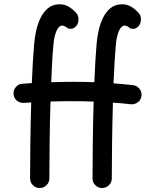

<svg xmlns="http://www.w3.org/2000/svg" viewBox="-20 -852 736 919"><path d="M326.7 -460.4Q378.9 -460.4 431.6 -458.5Q433.6 -509.8 436.3 -556.9Q439 -604 442.4 -643.1Q444.8 -670.9 451.7 -703.6Q458.5 -736.3 472.4 -765.4Q486.3 -794.4 508.8 -813Q531.2 -831.5 564.5 -831.5Q589.4 -831.5 609.1 -819.1Q628.9 -806.6 644 -789.6Q655.3 -776.4 654.5 -758.1Q653.8 -739.7 644.5 -728.5Q633.8 -716.3 623.8 -714.6Q613.8 -712.9 604 -715.8Q588.4 -729.5 575.7 -729.5Q561 -729.5 549.6 -704.6Q538.1 -679.7 534.2 -635.3Q530.8 -597.2 528.1 -550.8Q525.4 -504.4 523.4 -453.1Q570.3 -449.7 616.7 -444.3Q635.3 -442.4 647.5 -427Q659.7 -411.6 657.2 -393.1Q655.3 -374.5 639.9 -362.8Q624.5 -351.1 606 -353Q563.5 -357.9 520.5 -360.8Q517.6 -263.2 516.4 -166.5Q515.1 -69.8 515.1 2Q515.1 21 501.5 34.4Q487.8 47.9 468.8 47.9Q449.7 47.9 436.3 34.4Q422.9 21 422.9 2Q422.9 -71.3 424.1 -168.9Q425.3 -266.6 428.2 -365.7Q378.4 -367.7 326.7 -367.7Q272.9 -367.7 221.7 -366.2Q218.8 -267.1 217.5 -168.9Q216.3 -70.8 216.3 2Q216.3 21 202.6 34.4Q189 47.9 169.9 47.9Q150.9 47.9 137.5 34.4Q124 21 124 2Q124 -70.3 125.2 -166.7Q126.5 -263.2 129.4 -361.8Q111.8 -360.8 94.2 -359.4Q75.2 -358.4 60.5 -370.6Q45.9 -382.8 44.9 -401.9Q43.5 -420.9 55.9 -435.5Q68.4 -450.2 87.4 -451.2Q110.4 -452.6 132.3 -454.1Q134.3 -506.8 137.2 -554.9Q140.1 -603 143.6 -643.1Q146 -670.9 152.8 -703.6Q159.7 -736.3 173.6 -765.4Q187.5 -794.4 210 -813Q232.4 -831.5 265.6 -831.5Q290.5 -831.5 310.3 -819.1Q330.1 -806.6 345.2 -789.6Q356.4 -776.4 355.7 -758.1Q355 -739.7 345.7 -728.5Q335 -716.3 325 -714.6Q314.9 -712.9 305.2 -715.8Q289.6 -729.5 276.9 -729.5Q262.2 -729.5 250.7 -704.6Q239.3 -679.7 235.4 -635.3Q231.9 -598.1 229.5 -553.2Q227.1 -508.3 225.1 -458.5Q276.9 -460.4 326.7 -460.4Z"/></svg>

Font: Mikhak-FD Medium
Style: Regular
Weight: 500
Designer: Amin Abedi
Version: Version 3.2